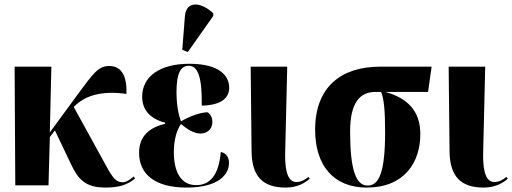

<svg xmlns="http://www.w3.org/2000/svg" viewBox="-20 -837 2314 867"><path d="M49 0H199L205 -218L228 -248L300 -97C333 -26 367 10 456 10C514 10 554 -1 590 -31L584 -40C565 -24 549 -14 533 -14C507 -14 490 -31 461 -85L313 -354C361 -404 435 -429 551 -413C554 -493 529 -539 473 -539C423 -539 400 -503 337 -419L205 -239L212 -536H46Z M828 -602 943 -765V-777C889 -828 821 -836 815 -764L803 -612ZM822 10C970 10 1014 -51 1014 -101C1014 -124 1004 -145 977 -151C968 -46 928 -1 866 -1C795 -1 765 -64 765 -150C765 -210 780 -252 797 -277C827 -252 857 -234 885 -234C919 -234 939 -257 939 -286C939 -307 930 -321 918 -330C884 -330 835 -311 797 -289C787 -317 777 -359 777 -423C777 -510 798 -540 832 -540C873 -540 893 -491 891 -360C988 -362 1015 -401 1015 -441C1015 -491 976 -549 835 -549C702 -549 622 -492 622 -400C622 -340 659 -300 726 -283V-278C653 -261 608 -221 608 -147C608 -51 679 10 822 10Z M1270 10C1324 10 1358 -12 1379 -30L1373 -38C1356 -25 1340 -15 1318 -15C1270 -15 1266 -95 1268 -157L1277 -536H1112L1116 -154C1117 -38 1169 10 1270 10Z M1636 10C1804 10 1878 -101 1878 -232C1878 -335 1821 -394 1720 -422H1913L1929 -536H1697C1521 -536 1403 -445 1403 -251C1403 -89 1487 10 1636 10ZM1640 1C1587 1 1561 -71 1561 -243C1561 -375 1606 -422 1676 -422H1701C1714 -390 1719 -337 1719 -240C1719 -60 1692 1 1640 1Z M2164 10C2218 10 2252 -12 2273 -30L2267 -38C2250 -25 2234 -15 2212 -15C2164 -15 2160 -95 2162 -157L2171 -536H2006L2010 -154C2011 -38 2063 10 2164 10Z"/></svg>

Font: Noto Serif Display Condensed ExtraBold
Style: Regular
Weight: 800
Width: 3
Designer: Monotype Design Team
Foundry: Monotype Imaging Inc.
Version: Version 2.009